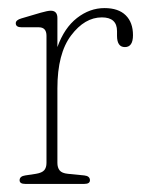

<svg xmlns="http://www.w3.org/2000/svg" viewBox="-20 -455 353 475"><path d="M122 -410.5V-338.5Q139 -386 170.5 -410.5Q202 -435 238.5 -435Q273 -435 291 -417.2Q309 -399.5 309 -368Q309 -338.5 289 -338.5Q269.5 -338.5 269.5 -366.5V-378Q269.5 -412 232 -412Q189.5 -412 155.8 -367.2Q122 -322.5 122 -236.5V-52Q122 -40.5 127.5 -33.5Q133 -26.5 148 -25L188.5 -21Q202.5 -19.5 202.5 -9Q202.5 0 188.5 0H42.5Q28.5 0 28.5 -9Q28.5 -19 42.5 -21L69 -25Q84 -27.5 89.5 -34Q95 -40.5 95 -52V-366.5Q95 -387.5 76 -387.5H33.5Q19 -387.5 19 -397.5Q19 -405.5 33 -409.5L80.5 -423.5Q98 -428.5 105.5 -428.5Q122 -428.5 122 -410.5Z"/></svg>

Font: Fraunces 144pt SuperSoft Thin
Style: Regular
Weight: 100
Version: Version 1.000;[0bf87f6ff]